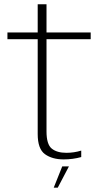

<svg xmlns="http://www.w3.org/2000/svg" viewBox="-20 -745 490 904"><path d="M279.5 5.5Q323 5.5 362.5 -5.5V-36Q328.5 -25.5 292.5 -25.5Q248 -25.5 223.5 -45.5Q199 -65.5 199 -126V-560.5H407V-592H199V-725H157.5V-592H15V-560.5H157.5V-114Q157.5 -43.5 191.8 -19Q226 5.5 279.5 5.5ZM233 138.5H252L304.5 38.5H273Z"/></svg>

Font: Anybody Thin ExtraLight
Style: Regular
Weight: 250
Version: Version 1.113;gftools[0.9.25]